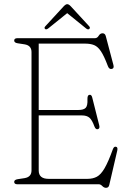

<svg xmlns="http://www.w3.org/2000/svg" viewBox="-20 -883 620 920"><path d="M48 -688.5Q48 -700 63.5 -700H435Q446 -700 453 -711.8Q460 -723.5 471.5 -723.5Q483.5 -723.5 487 -709.5L523.5 -571.5Q528 -554.5 514.5 -552.5Q502.5 -550.5 496.5 -567.5Q479 -614 464 -636.8Q449 -659.5 431.2 -666.8Q413.5 -674 388.5 -674H165.5V-356H355.5Q380.5 -356 390.5 -366.2Q400.5 -376.5 399 -407Q398.5 -426.5 407.5 -428.5Q418.5 -431 422 -415.5L455.5 -282.5Q459.5 -266.5 448.5 -264Q438.5 -261.5 432.5 -277Q421.5 -307.5 408.8 -318.8Q396 -330 372 -330H165.5V-66Q165.5 -26 213 -26H399Q425 -26 444.2 -36.2Q463.5 -46.5 481.2 -77Q499 -107.5 521 -168.5Q526 -181.5 535 -180Q545.5 -178.5 542 -162L503.5 3.5Q500.5 17 488 17Q478.5 17 470.2 8.5Q462 0 454 0H63.5Q48 0 48 -11.5Q48 -22 65.5 -24.5L98 -29.5Q131 -35 131 -66.5V-633.5Q131 -665 98 -670.5L65.5 -675.5Q48 -678 48 -688.5ZM407 -743.5Q401 -739.5 391.5 -747.5L302 -820L212 -747.5Q202.5 -740 197 -743.5Q189.5 -749 197.5 -757.5L285 -852.5Q295 -863 302 -863Q310 -863 319.5 -852.5L407 -757.5Q414.5 -749.5 407 -743.5Z"/></svg>

Font: Fraunces 72pt SuperSoft Thin
Style: Regular
Weight: 100
Version: Version 1.000;[b76b70a41]